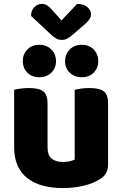

<svg xmlns="http://www.w3.org/2000/svg" viewBox="-20 -941 622 977"><path d="M52 -484Q63 -487 83.5 -490Q104 -493 128 -493Q178 -493 200 -476.5Q222 -460 222 -413V-193Q222 -152 242 -134.5Q262 -117 300 -117Q323 -117 337.5 -121Q352 -125 360 -129V-484Q371 -487 391.5 -490Q412 -493 436 -493Q486 -493 508 -476.5Q530 -460 530 -413V-104Q530 -54 488 -29Q453 -7 404.5 4.5Q356 16 299 16Q245 16 199.5 4Q154 -8 121 -33Q88 -58 70 -97.5Q52 -137 52 -193ZM265 -630Q265 -595 241.5 -571.5Q218 -548 180 -548Q142 -548 119 -571.5Q96 -595 96 -630Q96 -665 119 -689Q142 -713 180 -713Q218 -713 241.5 -689Q265 -665 265 -630ZM480 -630Q480 -595 457 -571.5Q434 -548 396 -548Q358 -548 334.5 -571.5Q311 -595 311 -630Q311 -665 334.5 -689Q358 -713 396 -713Q434 -713 457 -689Q480 -665 480 -630ZM138 -860Q138 -888 154.5 -904.5Q171 -921 193 -921Q210 -921 221.5 -912.5Q233 -904 244 -892L293 -837L372 -921Q408 -921 425.5 -904Q443 -887 443 -871Q443 -854 434.5 -842Q426 -830 411 -817L346 -761Q336 -753 324 -745.5Q312 -738 295 -738Q279 -738 267 -744.5Q255 -751 244 -761Z"/></svg>

Font: Baloo Da 2 ExtraBold
Style: Regular
Weight: 800
Designer: Noopur Datye, Sulekha Rajkumar and Ek Type
Foundry: Ek Type
Version: Version 1.640;hotconv 1.0.111;makeotfexe 2.5.65597; ttfautoh